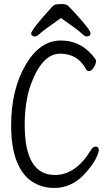

<svg xmlns="http://www.w3.org/2000/svg" viewBox="-20 -912 540 948"><path d="M247 16Q186 16 138 -15.5Q90 -47 62.5 -116Q35 -185 35 -293Q35 -468 105.5 -590Q176 -712 280 -712Q386 -712 452 -619Q454 -615 454 -610Q454 -597 443 -579Q432 -561 419 -561Q410 -561 405 -570Q364 -647 277 -647Q183 -647 126 -477Q102 -396 102 -295Q102 -48 251 -48Q355 -48 430 -173Q440 -188 453 -188Q468 -188 468 -169Q468 -164 460 -144Q443 -100 390 -45Q329 16 247 16ZM153 -732Q134 -732 134 -747Q134 -765 236 -877Q246 -888 256.5 -890Q267 -892 288 -892Q309 -892 320.5 -879.5Q332 -867 350 -848Q427 -764 427 -748Q427 -732 408 -732Q398 -732 382 -748Q366 -764 281 -823Q193 -761 177.5 -746.5Q162 -732 153 -732Z"/></svg>

Font: LXGW WenKai Mono TC
Style: Regular
Weight: 400
Designer: LXGW / Fontworks Inc.
Foundry: LXGW / Fontworks Inc.
Version: Version 1.330